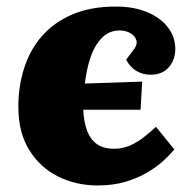

<svg xmlns="http://www.w3.org/2000/svg" viewBox="-20 -552 593 586"><path d="M334 -532Q388 -532 429 -515Q470 -498 492.5 -468.5Q515 -439 515 -403Q515 -369 495 -346.5Q475 -324 440 -324Q415 -324 395.5 -336Q376 -348 365 -370L384 -395Q400 -414 396.5 -428Q393 -442 378.5 -450.5Q364 -459 345 -459Q313 -459 291 -436.5Q269 -414 256.5 -377.5Q244 -341 239 -297L414 -303L409 -217H234Q236 -179 246 -152.5Q256 -126 276 -112Q296 -98 328 -98Q354 -98 376 -107.5Q398 -117 418 -132.5Q438 -148 456 -165L512 -96Q500 -81 480 -62.5Q460 -44 431 -26.5Q402 -9 364 2.5Q326 14 278 14Q212 14 157 -13.5Q102 -41 69 -94.5Q36 -148 36 -226Q36 -289 54 -345Q72 -401 108.5 -442.5Q145 -484 201 -508Q257 -532 334 -532Z"/></svg>

Font: Literata ExtraBold
Style: Italic
Weight: 800
Italic angle: -2°
Designer: Latin by Veronika Burian and Jose Scaglione. Greek by Irene Vlachou. Cyrillic by Vera Evstafieva
Foundry: TypeTogether
Version: Version 3.002